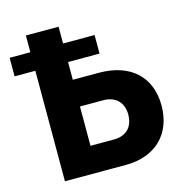

<svg xmlns="http://www.w3.org/2000/svg" viewBox="-114 -830 890 930"><g transform="rotate(-15 331.5 -365.5)"><path d="M394 -465H262V-554H420V-647H262V-731H98V-647H-6V-554H98V0H403C555 0 645 -93 645 -234C645 -376 552 -465 394 -465ZM379 -134H262V-331H379C448 -331 478 -285 478 -234C478 -176 447 -134 379 -134Z"/></g></svg>

Font: FIGSv2-sans-serif ExtraBold
Style: Regular
Weight: 800
Designer: Matt McInerney, Pablo Impallari, Rodrigo Fuenzalida,Mirko Velimirovic
Foundry: Matt McInerney, Pablo Impallari, Rodrigo Fuenzalida
Version: Version 4.021;hotconv 1.0.109;makeotfexe 2.5.65596